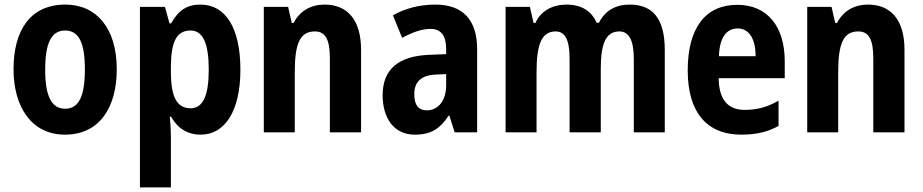

<svg xmlns="http://www.w3.org/2000/svg" viewBox="-20 -577 4024 837"><path d="M489 -275C489 -456 399 -557 265 -557C112 -557 39 -445 39 -275C39 -112 117 10 263 10C418 10 489 -114 489 -275ZM177 -273C177 -388 203 -444 264 -444C325 -444 350 -388 350 -275C350 -160 325 -103 264 -103C203 -103 177 -161 177 -273Z M854 -557C796 -557 758 -533 726 -475H719L699 -547H590V240H725V21C725 -1 724 -31 720 -68H726C754 -18 797 10 855 10C961 10 1028 -94 1028 -273C1028 -456 963 -557 854 -557ZM811 -444C865 -444 890 -387 890 -273C890 -161 865 -105 811 -105C750 -105 725 -156 725 -265V-288C726 -396 750 -444 811 -444Z M1395 -557C1336 -557 1287 -530 1260 -477H1252L1236 -547H1130V0H1265V-261C1265 -387 1287 -440 1353 -440C1401 -440 1418 -400 1418 -323V0H1554V-360C1554 -491 1494 -557 1395 -557Z M1878 -557C1809 -557 1744 -540 1693 -510L1733 -412C1779 -437 1820 -451 1857 -451C1902 -451 1925 -422 1925 -363V-341L1849 -338C1718 -332 1648 -276 1648 -162C1648 -65 1695 10 1788 10C1860 10 1898 -16 1936 -73H1939L1962 0H2060V-363C2060 -492 1996 -557 1878 -557ZM1881 -252 1925 -254V-205C1925 -137 1889 -96 1841 -96C1806 -96 1786 -117 1786 -166C1786 -219 1814 -249 1881 -252Z M2725 -557C2664 -557 2618 -531 2591 -478H2581C2560 -526 2518 -557 2450 -557C2389 -557 2338 -530 2314 -477H2306L2290 -547H2184V0H2319V-260C2319 -377 2338 -440 2402 -440C2444 -440 2463 -402 2463 -322V0H2599V-276C2599 -385 2620 -440 2680 -440C2722 -440 2743 -401 2743 -321V0H2878V-359C2878 -494 2827 -557 2725 -557Z M3194 -556C3056 -556 2978 -456 2978 -270C2978 -92 3057 10 3212 10C3277 10 3327 -2 3374 -28V-138C3323 -109 3279 -98 3226 -98C3152 -98 3114 -144 3113 -236H3401V-309C3401 -462 3325 -556 3194 -556ZM3196 -453C3247 -453 3274 -405 3274 -332H3114C3117 -417 3149 -453 3196 -453Z M3764 -557C3705 -557 3656 -530 3629 -477H3621L3605 -547H3499V0H3634V-261C3634 -387 3656 -440 3722 -440C3770 -440 3787 -400 3787 -323V0H3923V-360C3923 -491 3863 -557 3764 -557Z"/></svg>

Font: Noto Sans Armenian Condensed
Style: Bold
Weight: 700
Width: 3
Designer: Monotype Design Team
Foundry: Monotype Imaging Inc.
Version: Version 2.008